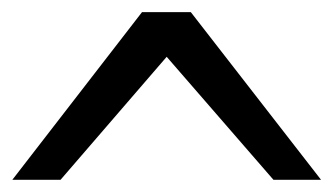

<svg xmlns="http://www.w3.org/2000/svg" viewBox="-20 -757 540 311"><path d="M289.1 -737.3H210L0 -465.8H78.1L250 -665L422.9 -465.8H500Z"/></svg>

Font: GungsuhChe
Style: Regular
Weight: 400
Monospace: yes
Version: Version 2.21